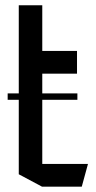

<svg xmlns="http://www.w3.org/2000/svg" viewBox="-20 -699 358 719"><path d="M8.7 -325.2V-349.2H269.8V-325.2ZM50.3 -423.1V-679.2H138.3V-508.3L51.3 -423.1ZM51.3 -423.1 138.3 -508.3H268.4V-423.1ZM137.3 0 50.3 -46.4V-423.1H138.3V0ZM138.3 0V-85.2H309.2V-84.2L286.2 0Z"/></svg>

Font: Foldit Thin
Style: Regular
Weight: 100
Designer: Sophia Tai
Foundry: Sophia Tai
Version: Version 1.003